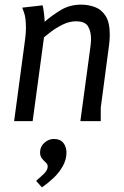

<svg xmlns="http://www.w3.org/2000/svg" viewBox="-20 -523 534 829"><path d="M164 -500Q166 -493 169 -472Q172 -451 173 -429Q202 -455 241.5 -479Q281 -503 330 -503Q360 -503 388.5 -493Q417 -483 435.5 -455Q454 -427 454 -373Q454 -353 451 -329L415 -58V0H327L368 -303Q370 -316 371.5 -330Q373 -344 373 -357Q373 -386 360.5 -408.5Q348 -431 308 -431Q279 -431 250 -416.5Q221 -402 199.5 -385.5Q178 -369 170 -362L121 0H41L88 -350Q90 -364 91 -377.5Q92 -391 92 -402Q92 -446 84 -468Q76 -490 76 -490ZM213 77Q240 77 253.5 94Q267 111 267 136Q267 166 251 194.5Q235 223 210.5 246Q186 269 161 286L136 258Q149 247 167.5 229.5Q186 212 186 196Q186 186 177.5 178.5Q169 171 161 161Q153 151 153 135Q153 110 171.5 93.5Q190 77 213 77Z"/></svg>

Font: Rosario Light
Style: Italic
Weight: 300
Italic angle: -8.05°
Designer: Hector Gatti
Foundry: Omnibus Type
Version: Version 1.101; ttfautohint (v1.8.1.43-b0c9)